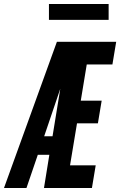

<svg xmlns="http://www.w3.org/2000/svg" viewBox="-55 -945 604 965"><path d="M-35 0 231 -735H529L510 -621H381L351 -439H456L437 -325H332L297 -114H426L407 0H166L193 -167H135L78 0ZM167 -260H209L248 -499Q247 -497 246.5 -494.5Q246 -492 245 -490ZM191 -845V-925H491V-845Z"/></svg>

Font: Iosevka SS04 Heavy
Style: Italic
Weight: 900
Italic angle: -9°
Monospace: yes
Designer: Belleve Invis
Foundry: Belleve Invis
Version: Version 19.0.0; ttfautohint (v1.8.4)